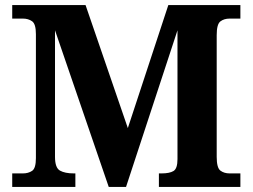

<svg xmlns="http://www.w3.org/2000/svg" viewBox="-20 -734 992 754"><path d="M28 0V-53H70Q91 -53 106 -63Q121 -73 121 -113V-600Q121 -640 106 -650.5Q91 -661 70 -661H28V-714H316L482 -231L641 -714H924V-661H882Q860 -661 845.5 -650Q831 -639 831 -596V-118Q831 -75 845.5 -64Q860 -53 882 -53H924V0H604V-53H614Q646 -53 661.5 -62.5Q677 -72 677 -109V-615L475 0H407L196 -615V-118Q196 -75 215.5 -64Q235 -53 270 -53H276V0Z"/></svg>

Font: Noto Serif Khojki
Style: Regular
Weight: 400
Designer: Juan Bruce
Version: Version 2.002